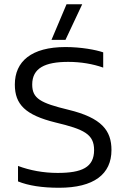

<svg xmlns="http://www.w3.org/2000/svg" viewBox="-20 -876 596 906"><path d="M223 -688H289L368 -856H294ZM506 -168C506 -260 460 -320 303 -358C171 -390 132 -411 132 -477C132 -555 193 -584 302 -584C362 -584 419 -574 467 -557V-629C432 -641 363 -654 289 -654C128 -654 50 -586 50 -477C50 -383 100 -333 242 -298C376 -266 424 -243 424 -168C424 -86 366 -60 252 -60C185 -60 121 -72 65 -93V-20C114 0 179 10 259 10C423 10 506 -54 506 -168Z"/></svg>

Font: Kanit Light
Style: Regular
Weight: 300
Designer: Katatrad Team
Foundry: CadsonDemak
Version: Version 1.000;PS 001.000;hotconv 1.0.88;makeotf.lib2.5.64775